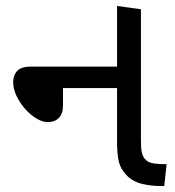

<svg xmlns="http://www.w3.org/2000/svg" viewBox="-20 -623 586 643"><path d="M520 0Q485 0 454.5 -7.5Q424 -15 403 -37Q384 -57 378 -81.5Q372 -106 372 -148V-603L452 -592V-152Q452 -125 455 -112.5Q458 -100 464 -92Q475 -78 496 -75.5Q517 -73 538 -73L530 0ZM140 -214Q122 -214 101.5 -226.5Q81 -239 63.5 -259Q46 -279 35 -302.5Q24 -326 24 -348Q24 -371 37.5 -385.5Q51 -400 84 -400H408V-328H191V-271Q191 -242 177 -228Q163 -214 140 -214Z"/></svg>

Font: uguzrati05
Style: Book
Weight: 400
Designer: Jelle Bosma - Monotype Design Team, Universal Thirst
Foundry: Monotype Imaging Inc.
Version: Version 2.106